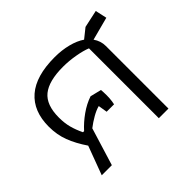

<svg xmlns="http://www.w3.org/2000/svg" viewBox="-132 -700 861 861"><g transform="rotate(-45 298.5 -270.0)"><path d="M116 -137Q84 -184 67.5 -227.5Q51 -271 51 -322Q51 -420 111 -472Q171 -524 290 -524Q335 -524 374 -514Q413 -504 439 -486L484 -522L567 -540L579 -485L469 -456Q488 -429 488 -397V0H427V-443Q403 -453 363.5 -460Q324 -467 286 -467Q196 -467 154 -433Q112 -399 112 -319Q112 -284 119.5 -255.5Q127 -227 142 -196H149Q175 -225 209.5 -249.5Q244 -274 280 -286L333 -273L334 -257Q336 -216 329 -186H282L275 -229Q255 -224 230.5 -210Q206 -196 184 -179L129 0H65Z"/></g></svg>

Font: Athiti
Style: Regular
Weight: 400
Designer: CadsonDemak Team
Foundry: CadsonDemak
Version: Version 1.032